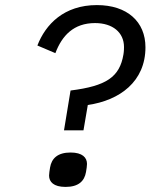

<svg xmlns="http://www.w3.org/2000/svg" viewBox="-20 -730 640 759"><path d="M310 -214.8 327.1 -315C453.8 -333.1 555 -408 555 -543C555 -644.2 483 -709.9 362.9 -709.9C233 -709.9 160.2 -633.9 127.8 -550.1L198.9 -519.9C225.1 -589.1 271 -638.8 355.8 -638.8C425.1 -638.8 470.2 -601.9 470.2 -544C470.2 -541.9 470.2 -527 468 -514.9C453.1 -425.1 399.9 -389.9 258.9 -372.2L233 -214.8ZM174 -35.9C174 -11 192.1 8.9 239 8.9C290.1 8.9 313.9 -13.8 320 -50.1C322.1 -62.1 323.9 -73.9 323.9 -82C323.9 -106.9 306.1 -127.1 258.9 -127.1C208.1 -127.1 183.9 -104 177.9 -67.8C176.1 -56.1 174 -44 174 -35.9Z"/></svg>

Font: Margiela Mono Italic Italic
Style: Regular
Weight: 400
Designer: Mike Abbink, Paul van der Laan, Pieter van Rosmalen
Foundry: Bold Monday
Version: Version 2.003 2021